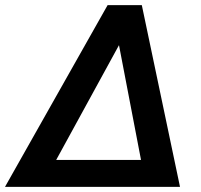

<svg xmlns="http://www.w3.org/2000/svg" viewBox="-62 -731 787 751"><path d="M451.7 -642.6 100.1 0H-42.5L358.9 -710.9H432.6ZM509.8 0 383.3 -659.2 417.5 -710.9H492.7L642.1 0ZM543 -105.5 524.4 0H64.5L83 -105.5Z"/></svg>

Font: Roboto SemiBold
Style: Italic
Weight: 600
Designer: Christian Robertson
Foundry: Google
Version: Version 3.009; 2024